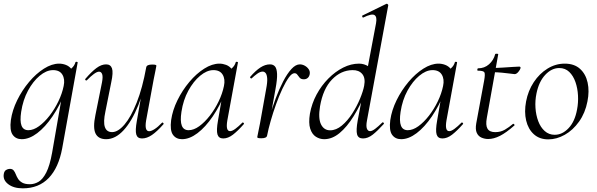

<svg xmlns="http://www.w3.org/2000/svg" viewBox="-38 -746 3254 1047"><path d="M86.4 281Q36.4 281 6.8 258.3Q-22.8 235.6 -17.4 203Q-14.8 186.8 -4.7 180.8Q5.4 174.8 15.8 174.8Q29.4 174.8 36.4 183.4Q43.4 192 48.1 204.4Q52.8 216.8 60.5 229.1Q68.2 241.4 83.2 250Q98.2 258.6 125.4 258.6Q149 258.6 171.9 245.5Q194.8 232.4 214.1 195.1Q233.4 157.8 246.2 86.4L301 -229L318 -246Q288.4 -170.4 248.4 -111.6Q208.4 -52.8 165 -19.9Q121.6 13 80.6 13Q48.2 13 31.1 -11.1Q14 -35.2 21.2 -91Q29 -145.2 55.7 -199.5Q82.4 -253.8 120.5 -299.1Q158.6 -344.4 201.7 -371.7Q244.8 -399 284.4 -399Q302.8 -399 320.6 -392.3Q338.4 -385.6 351.1 -370.3Q363.8 -355 365.8 -330.4L323.4 -357Q335.6 -359 352.1 -373.4Q368.6 -387.8 373.6 -407Q375.6 -410 381.1 -408.8Q386.6 -407.6 385.6 -405.6L301.2 62.6Q281.6 168.6 227.5 224.8Q173.4 281 86.4 281ZM116.6 -36Q144.6 -36 174.6 -57.8Q204.6 -79.6 232.3 -115.2Q260 -150.8 280.5 -193.5Q301 -236.2 309.2 -277Q317.2 -314 302 -339.2Q286.8 -364.4 249.2 -363.6Q214.2 -362.8 178.1 -332.6Q142 -302.4 114.6 -251.6Q87.2 -200.8 77.4 -136Q69.8 -85.8 79.4 -60.9Q89 -36 116.6 -36Z M540.8 13Q498 13 482.9 -18.3Q467.8 -49.6 482.4 -119L518.2 -297Q524 -327.6 519.1 -341.4Q514.2 -355.2 502 -355.2Q491.2 -355.2 474.2 -342.8Q457.2 -330.4 436.4 -309Q432.4 -305 428.4 -309Q424.4 -313 428.4 -317Q461.2 -355 488 -375Q514.8 -395 540.6 -395Q565 -395 572.7 -373.2Q580.4 -351.4 568.6 -297L536.8 -138Q524.4 -80.4 534 -53Q543.6 -25.6 573.4 -25.6Q605.6 -25.6 640.9 -66.8Q676.2 -108 707.6 -187.1Q739 -266.2 759.4 -378.8L771.8 -377.8Q752 -261.4 716.6 -173.2Q681.2 -85 636.2 -36Q591.2 13 540.8 13ZM736.2 9Q711.4 9 705.1 -12.7Q698.8 -34.4 708.2 -86.6L759.4 -378.8Q762 -394 791.4 -394Q805.8 -394 810.3 -392.2Q814.8 -390.4 814.8 -387.6Q814.8 -384.4 809.8 -361.2Q804.8 -338 799.8 -312L758.8 -89Q749 -30.4 775.4 -30.4Q787 -30.4 805.1 -42Q823.2 -53.6 844.6 -76Q847.6 -80 852 -75.5Q856.4 -71 852.6 -67.8Q818.2 -28.8 790.5 -9.9Q762.8 9 736.2 9Z M954.6 13Q922.2 13 905.1 -11.1Q888 -35.2 895.2 -91Q903 -145.2 929.7 -199.5Q956.4 -253.8 994.5 -299.1Q1032.6 -344.4 1075.7 -371.7Q1118.8 -399 1158.4 -399Q1176.8 -399 1194.6 -392.3Q1212.4 -385.6 1225.1 -370.3Q1237.8 -355 1239.8 -330.4L1197.4 -357Q1209.6 -359 1226.1 -373.4Q1242.6 -387.8 1247.6 -407Q1249.6 -410 1255.1 -408.8Q1260.6 -407.6 1259.6 -405.6L1201.6 -89Q1191.8 -30.8 1216.6 -30.8Q1228.2 -30.8 1245.4 -43.5Q1262.6 -56.2 1283.4 -77Q1286.4 -80 1290.4 -76Q1294.4 -72 1291.4 -69Q1258.8 -32 1232.1 -11.5Q1205.4 9 1179.4 9Q1154.6 9 1147.9 -12.9Q1141.2 -34.8 1150.8 -89L1175 -229L1192 -246Q1162.4 -170.4 1122.4 -111.6Q1082.4 -52.8 1039 -19.9Q995.6 13 954.6 13ZM990.6 -36Q1018.6 -36 1048.6 -57.8Q1078.6 -79.6 1106.3 -115.2Q1134 -150.8 1154.5 -193.5Q1175 -236.2 1183.2 -277Q1191.2 -314 1176 -339.2Q1160.8 -364.4 1123.6 -363.6Q1089.2 -362.8 1053 -332.6Q1016.8 -302.4 989 -251.6Q961.2 -200.8 951.4 -136Q943.8 -85.8 953.4 -60.9Q963 -36 990.6 -36Z M1418.6 -7.2 1408.6 -8.2Q1417 -53.2 1431.6 -105.7Q1446.2 -158.2 1465.3 -209.2Q1484.4 -260.2 1506.2 -302.3Q1528 -344.4 1551.2 -369.7Q1574.4 -395 1597 -395Q1610.6 -395 1624 -387.7Q1637.4 -380.4 1645.6 -368Q1653.8 -355.6 1650.8 -341Q1648.2 -328 1639.8 -320.8Q1631.4 -313.6 1618.8 -313.6Q1603.8 -313.6 1596.4 -321.9Q1589 -330.2 1583.5 -338.5Q1578 -346.8 1567.8 -346.8Q1553.6 -346.8 1536.8 -323.3Q1520 -299.8 1501.9 -261.6Q1483.8 -223.4 1467.5 -177.9Q1451.2 -132.4 1438.3 -87.4Q1425.4 -42.4 1418.6 -7.2ZM1387.4 8Q1373.2 8 1369 6.3Q1364.8 4.6 1364.8 1.6Q1364.8 -1.6 1370.4 -26.4Q1376 -51.2 1380 -74L1413 -258.6Q1420.8 -298.8 1419 -319.3Q1417.2 -339.8 1410.3 -347.7Q1403.4 -355.6 1394.6 -355.6Q1380.8 -355.6 1364.7 -344Q1348.6 -332.4 1334.4 -318.8Q1332 -316.4 1328 -320.1Q1324 -323.8 1326.4 -327Q1356 -361.2 1382.2 -378.1Q1408.4 -395 1434 -395Q1452 -395 1461.8 -383.4Q1471.6 -371.8 1472.9 -342.8Q1474.2 -313.8 1464.4 -261L1418.6 -7.2Q1416.4 8 1387.4 8Z M1729.8 13Q1705.4 13 1684.4 -0.5Q1663.4 -14 1653.6 -44.5Q1643.8 -75 1652 -126Q1662 -181.6 1688.4 -230.6Q1714.8 -279.6 1752.6 -317.7Q1790.4 -355.8 1833.4 -377.4Q1876.4 -399 1919.8 -399Q1948 -399 1971.9 -383.4Q1995.8 -367.8 1999.4 -332L1957.4 -246Q1926.8 -171 1890.5 -112.5Q1854.2 -54 1813.9 -20.5Q1773.6 13 1729.8 13ZM1762.2 -35.4Q1795 -35.4 1826.1 -61.3Q1857.2 -87.2 1882.5 -126.5Q1907.8 -165.8 1925 -207.1Q1942.2 -248.4 1947.8 -278.4Q1955.8 -320.2 1937.5 -342.3Q1919.2 -364.4 1884 -363.6Q1821 -362.8 1772.3 -312.3Q1723.6 -261.8 1707.2 -166.4Q1696.4 -100 1712.6 -67.7Q1728.8 -35.4 1762.2 -35.4ZM1941.4 9Q1915.4 9 1909.2 -13.2Q1903 -35.4 1912.6 -89L2012.6 -619.4Q2019 -654.6 2004.1 -663.8Q1989.2 -673 1943.4 -650.6Q1939.4 -648.8 1937.4 -654.8Q1935.4 -660.8 1939.4 -661.8L2068.8 -725Q2072.2 -727 2076.2 -723Q2080.2 -719 2079.2 -717L1963.2 -89Q1957.4 -58.6 1962.7 -44.7Q1968 -30.8 1980 -30.8Q1991 -30.8 2008 -43.6Q2025 -56.4 2045.8 -77Q2049 -81 2053.4 -77Q2057.8 -73 2053.8 -69Q2020.4 -32 1994.2 -11.5Q1968 9 1941.4 9Z M2149.6 13Q2117.2 13 2100.1 -11.1Q2083 -35.2 2090.2 -91Q2098 -145.2 2124.7 -199.5Q2151.4 -253.8 2189.5 -299.1Q2227.6 -344.4 2270.7 -371.7Q2313.8 -399 2353.4 -399Q2371.8 -399 2389.6 -392.3Q2407.4 -385.6 2420.1 -370.3Q2432.8 -355 2434.8 -330.4L2392.4 -357Q2404.6 -359 2421.1 -373.4Q2437.6 -387.8 2442.6 -407Q2444.6 -410 2450.1 -408.8Q2455.6 -407.6 2454.6 -405.6L2396.6 -89Q2386.8 -30.8 2411.6 -30.8Q2423.2 -30.8 2440.4 -43.5Q2457.6 -56.2 2478.4 -77Q2481.4 -80 2485.4 -76Q2489.4 -72 2486.4 -69Q2453.8 -32 2427.1 -11.5Q2400.4 9 2374.4 9Q2349.6 9 2342.9 -12.9Q2336.2 -34.8 2345.8 -89L2370 -229L2387 -246Q2357.4 -170.4 2317.4 -111.6Q2277.4 -52.8 2234 -19.9Q2190.6 13 2149.6 13ZM2185.6 -36Q2213.6 -36 2243.6 -57.8Q2273.6 -79.6 2301.3 -115.2Q2329 -150.8 2349.5 -193.5Q2370 -236.2 2378.2 -277Q2386.2 -314 2371 -339.2Q2355.8 -364.4 2318.6 -363.6Q2284.2 -362.8 2248 -332.6Q2211.8 -302.4 2184 -251.6Q2156.2 -200.8 2146.4 -136Q2138.8 -85.8 2148.4 -60.9Q2158 -36 2185.6 -36Z M2624.2 12Q2605 12 2587.6 4.4Q2570.2 -3.2 2561.8 -21.8Q2553.4 -40.4 2559 -73.2L2602 -306Q2608.8 -343 2603.2 -351.8Q2597.6 -360.6 2568 -360.6Q2564 -360.6 2564.9 -367Q2565.8 -373.4 2568.8 -373.4Q2604 -373.4 2628.9 -395.6Q2653.8 -417.8 2662.2 -450.2Q2662.6 -453.4 2671.2 -453.1Q2679.8 -452.8 2678.8 -449.6L2616.8 -103.8Q2609.2 -63.2 2620.4 -44.3Q2631.6 -25.4 2662.6 -25.4Q2692.2 -25.4 2715.1 -38.8Q2738 -52.2 2759.4 -70.4Q2761.4 -72.4 2765.5 -68.4Q2769.6 -64.4 2767.4 -62.2Q2722.2 -22.2 2688.3 -5.1Q2654.4 12 2624.2 12ZM2768.2 -341.8Q2765.6 -341.8 2745.9 -344.4Q2726.2 -347 2699.7 -349.6Q2673.2 -352.2 2648.4 -352.2L2650.4 -375.6Q2675.6 -375.6 2706 -377.6Q2736.4 -379.6 2761.4 -381.2Q2786.4 -382.8 2793.4 -382.8Q2797.6 -382.8 2799.5 -380.4Q2801.4 -378 2800.4 -374Q2798.6 -366 2788.5 -353.9Q2778.4 -341.8 2768.2 -341.8Z M2952 14Q2904.2 14 2873.3 -13.8Q2842.4 -41.6 2831.2 -88.6Q2820 -135.6 2830.8 -193Q2842 -251.6 2872.8 -298.1Q2903.6 -344.6 2947.6 -371.8Q2991.6 -399 3041.4 -399Q3093.4 -399 3124.8 -370.7Q3156.2 -342.4 3166.4 -295.5Q3176.6 -248.6 3165.4 -193Q3153.2 -129.8 3119.7 -82.9Q3086.2 -36 3041.8 -11Q2997.4 14 2952 14ZM2986.8 -11Q3028.4 -11 3062.7 -47.3Q3097 -83.6 3108.8 -149Q3116 -186 3113.9 -225.3Q3111.8 -264.6 3100 -298.6Q3088.2 -332.6 3066.2 -353.8Q3044.2 -375 3011.6 -375Q2970 -375 2935.2 -337.8Q2900.4 -300.6 2887.4 -236Q2879.4 -197.4 2882 -158Q2884.6 -118.6 2897.1 -85.2Q2909.6 -51.8 2932.4 -31.4Q2955.2 -11 2986.8 -11Z"/></svg>

Font: Cormorant Infant Light
Style: Italic
Weight: 300
Italic angle: -10°
Designer: Christian Thalmann (Catharsis Fonts)
Foundry: Catharsis Fonts
Version: Version 4.001